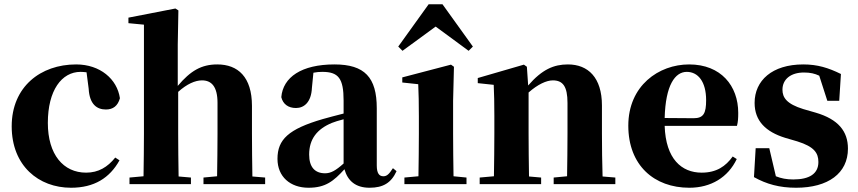

<svg xmlns="http://www.w3.org/2000/svg" viewBox="-20 -866 4037 903"><path d="M397 -449C401 -375 436 -351 478 -351C512 -351 534 -368 544 -404C531 -494 451 -563 338 -563C171 -563 35 -458 35 -272C35 -86 162 17 314 17C423 17 496 -29 542 -112L522 -125C486 -80 443 -54 385 -54C278 -54 205 -139 205 -288C205 -441 270 -528 359 -528C368 -528 377 -527 387 -526Z M1167 -36C1166 -94 1165 -179 1165 -238V-368C1165 -504 1099 -563 1002 -563C927 -563 876 -533 816 -462V-656L819 -817L805 -826L584 -783V-757L657 -750V-238C657 -182 656 -96 655 -37L589 -31V0H878V-31L820 -36C819 -95 818 -182 818 -238V-434C859 -471 898 -488 930 -488C974 -488 1003 -460 1003 -382V-238C1003 -180 1002 -95 1001 -37L937 -31V0H1227V-31Z M1596 -97C1559 -64 1536 -51 1509 -51C1462 -51 1434 -79 1434 -139C1434 -212 1471 -259 1541 -288C1553 -293 1573 -299 1596 -305ZM1382 -504 1398 -510ZM1828 -75C1809 -45 1798 -37 1783 -37C1764 -37 1752 -50 1752 -88V-357C1752 -502 1695 -563 1553 -563C1398 -563 1311 -503 1303 -409C1311 -376 1336 -358 1372 -358C1410 -358 1444 -385 1447 -453L1454 -524C1469 -527 1482 -528 1496 -528C1572 -528 1596 -497 1596 -393V-332C1561 -323 1526 -314 1498 -306C1337 -259 1285 -210 1285 -119C1285 -35 1345 17 1431 17C1511 17 1549 -14 1600 -70C1615 -16 1652 17 1718 17C1782 17 1820 -6 1845 -61Z M2111 -392 2115 -552 2101 -562 1872 -502V-478L1947 -470C1949 -423 1950 -384 1950 -318V-238C1950 -182 1949 -96 1948 -37L1882 -31V0H2174V-31L2113 -37C2112 -95 2111 -182 2111 -238ZM2061 -846H1996L1853 -647L1873 -627L2029 -741L2184 -627L2204 -647Z M2814 -36C2812 -94 2811 -179 2811 -238V-370C2811 -501 2746 -563 2651 -563C2585 -563 2530 -540 2464 -464L2458 -552L2444 -562L2227 -499V-475L2302 -467C2304 -419 2305 -386 2305 -321V-238C2305 -182 2304 -96 2303 -37L2236 -31V0H2525V-31L2468 -36C2467 -95 2466 -182 2466 -238V-431C2509 -469 2550 -488 2580 -488C2627 -488 2649 -460 2649 -382V-238C2649 -180 2648 -95 2647 -37L2584 -31V0H2874V-31Z M3106 -311C3110 -466 3155 -528 3210 -528C3263 -528 3301 -482 3301 -395C3301 -333 3289 -310 3242 -310ZM3426 -130C3393 -84 3350 -54 3280 -54C3186 -54 3111 -118 3106 -274H3446C3451 -293 3452 -310 3452 -335C3452 -462 3371 -563 3221 -563C3078 -563 2935 -463 2935 -275C2935 -88 3057 17 3222 17C3324 17 3404 -32 3445 -118Z M3758 -353C3680 -377 3660 -407 3660 -444C3660 -494 3700 -525 3761 -525C3791 -525 3812 -520 3833 -510L3871 -392H3927L3935 -518C3876 -547 3825 -563 3758 -563C3611 -563 3529 -487 3529 -382C3529 -297 3582 -246 3672 -218L3730 -201C3810 -176 3829 -146 3829 -104C3829 -49 3787 -22 3711 -22C3679 -22 3654 -27 3629 -37L3598 -169H3534L3526 -33C3585 0 3646 17 3724 17C3875 17 3968 -51 3968 -167C3968 -249 3922 -305 3817 -336Z"/></svg>

Font: Noto Serif TC Black
Style: Regular
Weight: 900
Version: Version 1.001;PS 1.001;hotconv 16.6.54;makeotf.lib2.5.65590